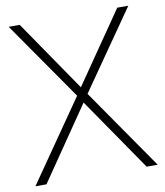

<svg xmlns="http://www.w3.org/2000/svg" viewBox="-81 -787 736 855"><g transform="rotate(-10 286.5 -360.0)"><path d="M263 -365 16 -720H66L286 -399L507 -720H557L310 -365L563 0H513L286 -330L60 0H10Z"/></g></svg>

Font: Tap Sans
Style: Regular
Weight: 400
Designer: Tap Payments
Foundry: Tap Payments
Version: Version 1.001;Glyphs 3.1.2 (3151)